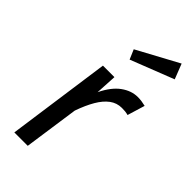

<svg xmlns="http://www.w3.org/2000/svg" viewBox="-250 -861 921 921"><g transform="rotate(45 210.5 -400.5)"><path d="M356 -539Q370 -539 383.5 -537Q397 -535 409 -532L382 -443Q371 -446 361.5 -447Q352 -448 339 -448Q305 -448 278 -428Q251 -408 229 -370.5Q207 -333 188 -279L148 0H57L131 -527H209L203 -419Q233 -481 273 -510Q313 -539 356 -539ZM180 -687 391 -801 421 -724 201 -638Z"/></g></svg>

Font: Fira Sans Variable
Style: Italic
Weight: 397
Italic angle: -8°
Designer: Carrois Corporate & Edenspiekermann AG
Foundry: Carrois Corporate GbR & Edenspiekermann AG
Version: Version 4.202